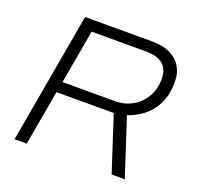

<svg xmlns="http://www.w3.org/2000/svg" viewBox="-121 -817 978 948"><g transform="rotate(20 368.0 -343.0)"><path d="M49 0 170 -686H519Q580 -686 618.5 -667Q657 -648 676.5 -614.5Q696 -581 696 -537Q696 -468 672 -420Q648 -372 610 -343.5Q572 -315 530 -301L628 0H559L465 -289H164L113 0ZM175 -346H453Q500 -346 540 -368Q580 -390 605 -431Q630 -472 630 -529Q630 -577 601 -603Q572 -629 512 -629H225Z"/></g></svg>

Font: Archivo SemiBold ExtraLight
Style: Italic
Weight: 250
Italic angle: -10°
Version: Version 2.001